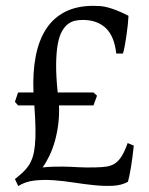

<svg xmlns="http://www.w3.org/2000/svg" viewBox="-20 -623 509 658"><path d="M300.3 -261.7H182.1Q183.6 -228.5 179.7 -197.8Q175.8 -167 168.2 -139.9Q160.6 -112.8 149.7 -89.8Q138.7 -66.9 126 -49.3Q147.9 -51.3 165 -51.8Q182.1 -52.2 196.3 -52Q210.4 -51.8 222.7 -51.3Q234.9 -50.8 247.8 -50Q260.7 -49.3 274.9 -49.1Q289.1 -48.8 307.1 -49.3Q329.6 -49.8 345.7 -52.2Q361.8 -54.7 374.3 -63Q386.7 -71.3 397 -87.6Q407.2 -104 417.5 -132.8L438.5 -124Q436.5 -103 433.8 -83.7Q431.2 -64.5 428.5 -48.1Q425.8 -31.7 423.1 -19.5Q420.4 -7.3 418.5 0Q396.5 12.2 366.9 13.7Q337.4 15.1 303.5 11.7Q269.5 8.3 233.6 2.7Q197.8 -2.9 163.1 -5.4Q128.4 -7.8 97.4 -4.2Q66.4 -0.5 42.5 14.6L31.2 -9.3Q46.4 -21.5 58.1 -32.2Q69.8 -43 78.1 -55.4Q86.4 -67.9 91.8 -84.2Q97.2 -100.6 99.6 -124.5Q102.1 -148.4 101.6 -181.9Q101.1 -215.3 97.7 -261.7H42L31.2 -273.9Q33.7 -281.2 36.4 -289.8Q39.1 -298.3 42 -306.2H94.7Q91.8 -375.5 102.5 -430.7Q113.3 -485.8 138.4 -524.2Q163.6 -562.5 203.9 -582.8Q244.1 -603 299.8 -603Q312.5 -603 324.5 -602.1Q336.4 -601.1 350.1 -597.4Q363.8 -593.8 380.6 -587.2Q397.5 -580.6 420.4 -568.8Q419.9 -556.2 418 -538.1Q416 -520 413.3 -501.2Q410.6 -482.4 407.5 -465.6Q404.3 -448.7 401.4 -439.5H378.4Q371.6 -500 342 -527.3Q312.5 -554.7 263.7 -554.7Q250.5 -554.7 237.5 -552Q224.6 -549.3 213.1 -540.8Q201.7 -532.2 192.4 -515.9Q183.1 -499.5 178 -471.9Q172.9 -444.3 172.4 -403.6Q171.9 -362.8 177.7 -306.2H300.3L312.5 -294.9Z"/></svg>

Font: Gentium Plus Eur
Style: Regular
Weight: 400
Designer: J. Victor Gaultney, Annie Olsen, Iska Routamaa, Becca Hirsbrunner
Foundry: SIL International
Version: Version 5.000